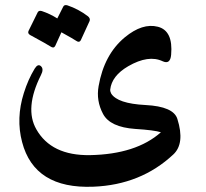

<svg xmlns="http://www.w3.org/2000/svg" viewBox="-20 -515 805 751"><path d="M616.2 -275.4Q561 -301.8 481.4 -255.9Q417 -218.3 411.1 -164.6Q410.6 -157.2 415 -148.9Q439.5 -109.9 549.1 -104.2Q658.7 -98.6 673.8 -49.8Q704.1 46.4 657.7 89.4Q530.8 208 345.2 215.3Q114.3 224.6 66.4 40.5Q42 -52.2 73.2 -150.9Q89.8 -204.1 115.7 -246.6Q128.4 -267.1 140.4 -255.9Q152.3 -244.6 140.1 -221.2Q75.2 -91.3 122.1 -9.3Q180.7 94.2 332 91.8Q512.2 88.4 609.4 2.4Q584.5 -5.9 508.8 -10.7Q410.6 -17.6 383.1 -69.3Q355.5 -121.1 365.7 -178.2Q387.2 -301.8 468.3 -369.1Q537.1 -425.8 597.4 -410.4Q657.7 -395 649.4 -300.8Q646 -261.7 616.2 -275.4ZM227.5 -489.3Q231.9 -497.6 243.7 -494.1Q287.1 -479.5 324.2 -451.2Q334 -442.9 330.6 -433.1L295.9 -357.4Q290 -347.2 279.1 -354.7Q268.1 -362.3 220.2 -388.7L195.8 -335Q189.9 -324.7 178.2 -332.8Q166.5 -340.8 98.1 -377.9Q86.9 -384.3 91.8 -394.5L127.4 -466.8Q131.8 -475.1 143.6 -471.7Q175.8 -460.9 204.1 -442.9Z"/></svg>

Font: Amiri
Style: Bold Slanted
Weight: 700
Italic angle: 9°
Designer: Khaled Hosny
Version: Version 000.107